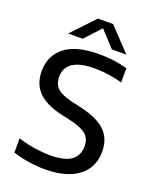

<svg xmlns="http://www.w3.org/2000/svg" viewBox="-172 -1044 926 1149"><g transform="rotate(20 291.5 -469.0)"><path d="M257 9.5Q204.5 9.5 152 1.2Q99.5 -7 52.5 -22.5V-113.5Q85.5 -102 121.5 -94.8Q157.5 -87.5 192.2 -83.8Q227 -80 258 -80Q350.5 -80 392.5 -111.2Q434.5 -142.5 434.5 -201Q434.5 -250.5 402.5 -276.8Q370.5 -303 292 -320.5L244.5 -331Q138.5 -354.5 88.8 -404.8Q39 -455 39 -537Q39 -636 111.8 -692.8Q184.5 -749.5 330 -749.5Q379.5 -749.5 425.5 -743.2Q471.5 -737 509.5 -725.5V-634.5Q469.5 -647 424 -653.5Q378.5 -660 333 -660Q268 -660 227.5 -645.8Q187 -631.5 168 -605.2Q149 -579 149 -542Q149 -494 177.2 -467.8Q205.5 -441.5 278.5 -424.5L326 -414Q403 -397 451.2 -369.5Q499.5 -342 522 -301.8Q544.5 -261.5 544.5 -207Q544.5 -138.5 510.5 -90.2Q476.5 -42 412.2 -16.2Q348 9.5 257 9.5ZM111 -802 248.5 -947H344.5L482 -802H389.5L285 -915H308L203.5 -802Z"/></g></svg>

Font: Encode Sans SemiExpanded Medium
Style: Regular
Weight: 500
Width: 6
Designer: Multiple Designers
Foundry: Impallari Type
Version: Version 3.002